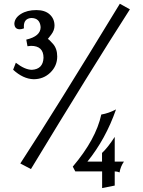

<svg xmlns="http://www.w3.org/2000/svg" viewBox="-20 -796 749 1006"><path d="M155.8 -380.9Q100.6 -382.8 48.8 -430.7L63 -467.3Q109.9 -430.7 147 -430.2Q205.6 -433.6 208 -493.2Q208 -555.7 142.6 -555.7L124 -553.7L117.7 -588.4Q192.9 -606 192.9 -653.8Q189.5 -701.7 143.6 -701.7Q105 -698.7 105 -657.7L105.5 -647.5Q92.8 -642.6 84 -642.6Q56.2 -642.6 55.2 -672.4Q57.1 -702.6 89.6 -722.9Q122.1 -743.2 170.4 -743.2Q215.8 -743.2 240.7 -720.2Q265.6 -697.3 265.6 -661.6Q265.6 -637.2 248.3 -614.5Q231 -591.8 230.5 -591.8Q235.4 -591.3 257.6 -566.2Q279.8 -541 279.8 -500Q279.8 -450.7 243.9 -415.8Q208 -380.9 155.8 -380.9ZM142.1 89.8 86.4 60.5Q271 -222.7 607.9 -776.4L660.6 -747.1Q452.6 -422.9 142.1 89.8ZM515.1 189.5V102.1H374.5L361.3 77.1Q482.9 -66.4 510.7 -195.8Q549.8 -202.6 587.9 -222.7Q534.2 -68.4 438 50.8H514.6V5.4Q543.9 -21.5 581.1 -78.6V50.8H629.4Q611.8 75.7 606.4 107.4Q594.2 102.1 581.1 102.1V176.3Z"/></svg>

Font: Kelvinch
Style: Bold
Weight: 700
Designer: Paul James Miller
Foundry: High-Logic / Made with FontCreator
Version: Version 3.501;March 28, 2021;FontCreator 13.0.0.2683 64-bit